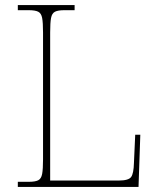

<svg xmlns="http://www.w3.org/2000/svg" viewBox="-20 -734 623 754"><path d="M50 0V-20H93Q118 -20 130 -26Q142 -32 145.5 -51Q149 -70 149 -108V-606Q149 -645 145.5 -663.5Q142 -682 130 -688Q118 -694 93 -694H50V-714H273V-694H233Q208 -694 196 -688Q184 -682 180.5 -663.5Q177 -645 177 -606V-25H446Q485 -25 495 -39Q505 -53 506 -94L511 -205H531L524 0Z"/></svg>

Font: Noto Serif Devanagari Thin
Style: Regular
Weight: 100
Designer: Universal Thirst, Indian Type Foundry and the Monotype Design Team
Foundry: Monotype Imaging Inc.
Version: Version 2.004; ttfautohint (v1.8.4.7-5d5b)